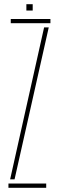

<svg xmlns="http://www.w3.org/2000/svg" viewBox="-20 -890 279 910"><path d="M20 0V-20H199V0ZM31 -780V-800H219V-780ZM28 -40 189 -760H211L49 -40ZM105 -840V-870H135V-840Z"/></svg>

Font: Big Shoulders Stencil Display Thin Thin
Style: Regular
Weight: 250
Version: Version 2.001